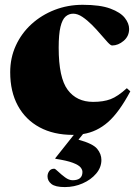

<svg xmlns="http://www.w3.org/2000/svg" viewBox="-20 -547 574 800"><path d="M250 232.5Q210.5 232.5 194.2 219.5Q178 206.5 178 188Q178 176 185 166Q192 156 206 156Q210 156 222.5 168Q235 180 251.2 192Q267.5 204 282.5 204Q323.5 204 323.5 169.5Q323.5 160 315.5 150.2Q307.5 140.5 283.2 131.2Q259 122 210.5 114.5V112L287.5 15Q285.5 15 283 15Q203.5 15 145 -16.5Q86.5 -48 54.5 -106.5Q22.5 -165 22.5 -246Q22.5 -306 46 -357.2Q69.5 -408.5 111.2 -446.5Q153 -484.5 207.8 -505.8Q262.5 -527 324.5 -527Q397.5 -527 439.8 -511.2Q482 -495.5 500 -472.5Q518 -449.5 518 -426.5Q518 -396 495.2 -376.8Q472.5 -357.5 447 -357.5Q441 -357.5 428.5 -371Q416 -384.5 399.2 -404.2Q382.5 -424 363 -443.5Q343.5 -463 323.5 -476.5Q303.5 -490 285 -490Q267 -490 253.2 -478Q239.5 -466 232 -435.2Q224.5 -404.5 224.5 -348Q224.5 -223 262 -172.8Q299.5 -122.5 368 -122.5Q411 -122.5 440.8 -133.8Q470.5 -145 508.5 -179.5L523 -166.5Q476.5 -79 430 -38.2Q383.5 2.5 326 11.5L307 35Q367 51.5 384.8 73Q402.5 94.5 402.5 119.5Q402.5 150.5 380.8 176.2Q359 202 324.2 217.2Q289.5 232.5 250 232.5Z"/></svg>

Font: Newsreader Display ExtraBold
Style: Regular
Weight: 800
Designer: Hugues Gentile
Foundry: Production Type
Version: Version 1.001